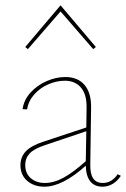

<svg xmlns="http://www.w3.org/2000/svg" viewBox="-20 -700 475 723"><path d="M435 -38Q423 -19 405 -8Q387 3 366 3Q336 3 320 -17Q304 -37 303 -76Q215 3 147 3Q108 3 82.5 -19Q57 -41 57 -78Q57 -109 77.5 -130.5Q98 -152 145 -167L305 -220L306 -294Q307 -344 285 -370Q263 -396 224 -396Q194 -396 163 -383Q132 -370 109.5 -345Q87 -320 82 -288L65 -289Q70 -324 95 -351.5Q120 -379 155.5 -394.5Q191 -410 226 -410Q273 -410 298.5 -380Q324 -350 323 -294L320 -81Q318 -11 367 -11Q401 -11 423 -44ZM149 -11Q183 -11 219.5 -31Q256 -51 303 -93L305 -206L151 -154Q108 -140 91.5 -122Q75 -104 75 -79Q75 -47 96 -29Q117 -11 149 -11ZM75 -523 208 -680 341 -523 331 -515 208 -657 85 -515Z"/></svg>

Font: Ysabeau Thin
Style: Regular
Weight: 200
Designer: Christian Thalmann (Catharsis Fonts)
Version: Version 0.003